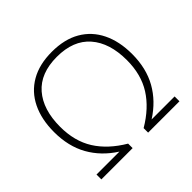

<svg xmlns="http://www.w3.org/2000/svg" viewBox="-177 -949 1148 1148"><g transform="rotate(-45 397.5 -374.5)"><path d="M67.5 0V-41H261.5Q167.5 -101 117.5 -190.2Q67.5 -279.5 67.5 -400Q67.5 -507 105.8 -585.5Q144 -664 217.8 -706.5Q291.5 -749 397.5 -749Q504 -749 577.5 -706.5Q651 -664 689.5 -585.5Q728 -507 728 -400Q728 -279.5 677.8 -190.2Q627.5 -101 533.5 -41H728V0H463V-38Q570.5 -101.5 625.2 -188.2Q680 -275 680 -396.5Q680 -542 608.2 -624.2Q536.5 -706.5 397.5 -706.5Q258.5 -706.5 187 -624.2Q115.5 -542 115.5 -396.5Q115.5 -275 170 -188.2Q224.5 -101.5 332 -38V0Z"/></g></svg>

Font: Encode Sans Expanded ExtraLight
Style: Regular
Weight: 200
Width: 7
Designer: Multiple Designers
Foundry: Impallari Type
Version: Version 3.000; ttfautohint (v1.8.3) -l 8 -r 50 -G 200 -x 14 